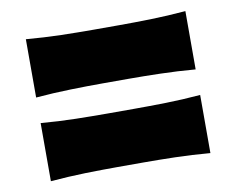

<svg xmlns="http://www.w3.org/2000/svg" viewBox="-56 -590 695 566"><g transform="rotate(-10 292.0 -306.5)"><path d="M53.5 -344.5V-519Q107.5 -514.5 158 -513.2Q208.5 -512 253 -512H331.5Q376 -512 426.5 -513.2Q477 -514.5 531 -519V-344.5Q477 -349 426.5 -350.2Q376 -351.5 331.5 -351.5H253Q208.5 -351.5 158 -350.2Q107.5 -349 53.5 -344.5ZM53.5 -94V-268Q107.5 -263.5 158 -262.5Q208.5 -261.5 253 -261.5H331.5Q376 -261.5 426.5 -262.5Q477 -263.5 531 -268V-94Q477 -98.5 426.5 -99.8Q376 -101 331.5 -101H253Q208.5 -101 158 -99.8Q107.5 -98.5 53.5 -94Z"/></g></svg>

Font: Commissioner Flair ExtraBold
Style: Regular
Weight: 800
Designer: Kostas Bartsokas
Foundry: Kostas Bartsokas
Version: Version 1.000; ttfautohint (v1.8.3)